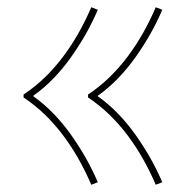

<svg xmlns="http://www.w3.org/2000/svg" viewBox="-20 -605 540 530"><path d="M410 -95Q395 -130 376 -164Q357 -198 334 -229Q311 -260 283.5 -287Q256 -314 223 -336V-344Q256 -366 283.5 -393Q311 -420 334 -451Q357 -482 376 -516Q395 -550 410 -585L428 -578Q413 -543 394.5 -510.5Q376 -478 354 -447Q332 -416 306 -389Q280 -362 249 -340Q280 -318 306 -291Q332 -264 354 -233Q376 -202 394.5 -169.5Q413 -137 428 -102ZM232 -95Q217 -130 198 -164Q179 -198 156 -229Q133 -260 105.5 -287Q78 -314 45 -336V-344Q78 -366 105.5 -393Q133 -420 156 -451Q179 -482 198 -516Q217 -550 232 -585L250 -578Q235 -543 216.5 -510.5Q198 -478 176 -447Q154 -416 128 -389Q102 -362 71 -340Q102 -318 128 -291Q154 -264 176 -233Q198 -202 216.5 -169.5Q235 -137 250 -102Z"/></svg>

Font: Iosevka Term Curly Thin
Style: Regular
Weight: 100
Designer: Belleve Invis
Foundry: Belleve Invis
Version: Version 32.3.0